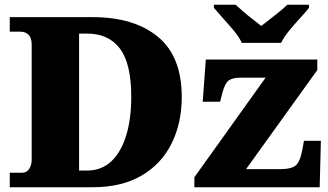

<svg xmlns="http://www.w3.org/2000/svg" viewBox="-20 -786 1379 806"><path d="M21 0V-61H74Q92 -61 102.5 -77Q113 -93 113 -115V-599Q113 -627 100 -640Q87 -653 66 -653H21V-714H369Q543 -714 643 -631.5Q743 -549 743 -379Q743 -270 700.5 -184Q658 -98 574.5 -49Q491 0 369 0ZM345 -70Q406 -70 447 -108.5Q488 -147 509.5 -216.5Q531 -286 531 -379Q531 -519 483.5 -582Q436 -645 346 -645H312V-70ZM796 0V-42L1095 -460H991Q959 -460 942 -449.5Q925 -439 914 -398L904 -359H831L844 -536H1312V-492L1013 -76H1158Q1200 -76 1219.5 -90Q1239 -104 1249 -156L1256 -195H1327L1322 0ZM995 -606Q985 -629 963 -655.5Q941 -682 917.5 -708Q894 -734 878 -753V-766H969Q980 -756 999.5 -739Q1019 -722 1040.5 -705.5Q1062 -689 1077 -677Q1092 -689 1113.5 -705.5Q1135 -722 1155.5 -739Q1176 -756 1186 -766H1277V-753Q1262 -734 1238 -708Q1214 -682 1192.5 -655.5Q1171 -629 1160 -606Z"/></svg>

Font: Noto Serif Black
Style: Regular
Weight: 900
Designer: Monotype Design Team
Foundry: Monotype Imaging Inc.
Version: Version 2.014; ttfautohint (v1.8.4.7-5d5b)